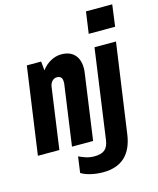

<svg xmlns="http://www.w3.org/2000/svg" viewBox="-131 -811 895 1088"><g transform="rotate(-15 316.5 -267.0)"><path d="M4 0 76 -511H160L165 -458Q187 -488 217.5 -504.5Q248 -521 280 -521Q330 -521 357 -492.5Q384 -464 384 -412Q384 -397 381 -379L328 0H204L254 -357Q254 -361 254 -364Q254 -367 254 -369Q254 -402 222 -402Q207 -402 195 -390Q183 -378 180 -357L130 0ZM338 186Q301 186 266.5 178Q232 170 210 156L223 62Q237 69 261 77.5Q285 86 313 86Q355 86 375 68.5Q395 51 400 12L473 -511H599L525 12Q501 186 338 186ZM461 -593 479 -720H633L616 -593Z"/></g></svg>

Font: Chivo Mono
Style: Bold Italic
Weight: 700
Italic angle: -8.05°
Monospace: yes
Version: Version 1.008